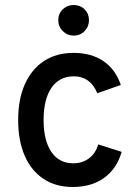

<svg xmlns="http://www.w3.org/2000/svg" viewBox="-20 -734 554 766"><path d="M270 12Q202.5 12 153.8 -20.2Q105 -52.5 78.8 -112.2Q52.5 -172 52.5 -255Q52.5 -338 79.2 -398Q106 -458 155.5 -490.5Q205 -523 273.5 -523Q344 -523 392.2 -490.5Q440.5 -458 462 -395L368 -362Q355.5 -394.5 331.5 -412Q307.5 -429.5 274.5 -429.5Q217 -429.5 185.5 -384Q154 -338.5 154 -255Q154 -173 185 -127.8Q216 -82.5 272 -82.5Q308.5 -82.5 334.8 -102Q361 -121.5 372 -158L465.5 -128Q445.5 -60 395 -24Q344.5 12 270 12ZM273.5 -592Q248.5 -592 230.5 -610Q212.5 -628 212.5 -653.5Q212.5 -679.5 230.5 -696.8Q248.5 -714 273.5 -714Q300 -714 317.5 -696.8Q335 -679.5 335 -653.5Q335 -628 317.5 -610Q300 -592 273.5 -592Z"/></svg>

Font: Overpass Medium
Style: Regular
Weight: 500
Designer: Delve Withrington, Dave Bailey, Thomas Jockin
Foundry: Delve Fonts LLC
Version: Version 4.000